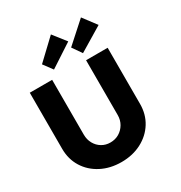

<svg xmlns="http://www.w3.org/2000/svg" viewBox="-219 -1119 1203 1279"><g transform="rotate(-30 382.5 -480.0)"><path d="M44 -269V-700H216V-278Q216 -240 233 -209.5Q250 -179 279 -161.5Q308 -144 344 -144Q382 -144 411.5 -161.5Q441 -179 459 -209.5Q477 -240 477 -278V-700H643V-269Q643 -189 604.5 -127Q566 -65 498 -29.5Q430 6 344 6Q257 6 189 -29.5Q121 -65 82.5 -127Q44 -189 44 -269ZM261 -753 209 -823 360 -966 437 -868ZM590 -964 667 -862 483 -751 433 -823Z"/></g></svg>

Font: Our Lexend
Style: Bold
Weight: 700
Designer: Bonnie Shaver-Troup, Thomas Jockin
Foundry: Lexend
Version: Version 1.007